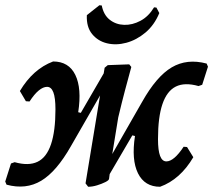

<svg xmlns="http://www.w3.org/2000/svg" viewBox="-31 -706 815 734"><path d="M581 8Q522 8 496.5 -43.5Q471 -95 485 -186L461 -192L498 -228L381 -28L358 -47L512 -316Q567 -414 625.5 -448.5Q684 -483 759 -463L764 -451L742 -382L728 -377Q675 -392 641 -375Q607 -358 590 -308Q573 -258 573 -174Q573 -131 581 -110Q589 -89 605 -89Q634 -89 671 -145L684 -144L708 -105Q658 -20 581 8ZM-6 0 -11 -12 11 -81 25 -86Q78 -71 112.5 -87.5Q147 -104 164 -154.5Q181 -205 181 -288Q181 -332 173 -353Q165 -374 149 -374Q134 -374 117 -360Q100 -346 82 -318L68 -319L45 -358Q95 -442 172 -471Q232 -471 257 -419.5Q282 -368 268 -277L292 -271L255 -235L371 -435L394 -415L240 -147Q185 -50 126.5 -15Q68 20 -6 0ZM306 8 296 -5 369 -447 381 -457 463 -460 471 -450Q459 -406 447 -361Q435 -316 421 -257L398 -116L386 -23Q386 -17 372 -10Q358 -3 340 2.5Q322 8 306 8ZM578 -656Q559 -610 525 -581.5Q491 -553 452 -542.5Q413 -532 378 -540.5Q343 -549 321 -576Q299 -603 301 -648L349 -686L358 -685Q365 -649 388.5 -630.5Q412 -612 443.5 -611Q475 -610 506 -626.5Q537 -643 558 -678L567 -677Z"/></svg>

Font: Alegreya SemiBold
Style: Italic
Weight: 600
Italic angle: -7°
Designer: Juan Pablo del Peral
Foundry: Huerta Tipografica
Version: Version 2.009